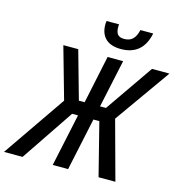

<svg xmlns="http://www.w3.org/2000/svg" viewBox="-184 -1040 1100 1157"><g transform="rotate(15 365.5 -461.0)"><path d="M-55 0 215 -392 124 -714H217L301 -415H337L400 -714H497L433 -415H470L677 -714H786L540 -367L640 0H535L452 -328H415L345 0H249L319 -328H282L61 0ZM464 -781Q401 -781 368.5 -812Q336 -843 336 -900Q336 -904 336.5 -909.5Q337 -915 338 -922H416Q415 -915 415 -911Q415 -907 415 -904Q415 -873 427.5 -859Q440 -845 468 -845Q501 -845 520.5 -863.5Q540 -882 549 -922H629Q600 -781 464 -781Z"/></g></svg>

Font: Noto Sans Condensed Medium
Style: Italic
Weight: 500
Width: 3
Italic angle: -12°
Designer: Monotype Design Team
Foundry: Monotype Imaging Inc.
Version: Version 2.013; ttfautohint (v1.8.4.7-5d5b)